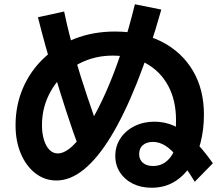

<svg xmlns="http://www.w3.org/2000/svg" viewBox="-20 -831 1040 901"><path d="M691 50Q642 50 603.5 31Q565 12 543 -22Q521 -56 521 -99Q521 -145 545 -181.5Q569 -218 611 -239Q653 -260 705 -260Q754 -260 797 -240.5Q840 -221 884.5 -178Q929 -135 979 -65L894 22Q851 -48 818 -88.5Q785 -129 756.5 -147Q728 -165 698 -165Q668 -165 650.5 -150Q633 -135 633 -108Q633 -82 650.5 -67Q668 -52 698 -52Q738 -52 766 -78Q794 -104 807 -150H796Q801 -173 803.5 -205Q806 -237 806 -267Q806 -360 769.5 -428Q733 -496 666.5 -533Q600 -570 509 -570Q439 -570 378.5 -545Q318 -520 273 -475Q228 -430 202.5 -371Q177 -312 177 -243Q177 -204 186.5 -174Q196 -144 212.5 -127.5Q229 -111 251 -111Q283 -111 321 -146.5Q359 -182 398.5 -246.5Q438 -311 477 -398.5Q516 -486 550.5 -591Q585 -696 613 -811L737 -786Q682 -591 622 -441Q562 -291 500 -189.5Q438 -88 374 -36Q310 16 245 16Q190 16 146.5 -17.5Q103 -51 78 -109.5Q53 -168 53 -243Q53 -336 87 -416Q121 -496 183.5 -556Q246 -616 331.5 -649.5Q417 -683 519 -683Q646 -683 739.5 -635Q833 -587 885 -499.5Q937 -412 937 -293Q937 -223 921 -161Q905 -99 873.5 -51.5Q842 -4 796.5 23Q751 50 691 50ZM354 -127Q320 -219 290.5 -310Q261 -401 233 -495L230 -493Q211 -552 193.5 -615.5Q176 -679 158 -750L281 -777Q293 -719 306 -668.5Q319 -618 333 -570L330 -568Q357 -475 388.5 -381Q420 -287 457 -185Z"/></svg>

Font: M PLUS 1 Code
Style: Regular
Weight: 400
Designer: Coji Morishita
Foundry: UNDERFOREST DESIGN
Version: Version 1.005